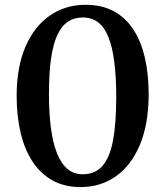

<svg xmlns="http://www.w3.org/2000/svg" viewBox="-20 -772 690 802"><path d="M316 9.5Q249.5 9.5 199.2 -18.5Q149 -46.5 115.8 -97.2Q82.5 -148 66 -218Q49.5 -288 49.5 -372Q50 -495.5 87.8 -580.2Q125.5 -665 190.5 -708.5Q255.5 -752 337 -752Q404 -752 453.8 -725.8Q503.5 -699.5 536.2 -650Q569 -600.5 585 -531.2Q601 -462 601 -376.5Q600.5 -254.5 564.8 -168.2Q529 -82 465 -36.2Q401 9.5 316 9.5ZM325 -44Q376.5 -44 407.2 -78.2Q438 -112.5 451.8 -183.8Q465.5 -255 465.5 -366Q465.5 -452 457.2 -514.8Q449 -577.5 432.5 -618.2Q416 -659 389.5 -679Q363 -699 326.5 -699Q290 -699 263.2 -681Q236.5 -663 219 -624.8Q201.5 -586.5 193 -525.8Q184.5 -465 184.5 -378.5Q184.5 -299 192.8 -236.8Q201 -174.5 218.2 -131.5Q235.5 -88.5 262 -66.2Q288.5 -44 325 -44Z"/></svg>

Font: Merriweather 24pt SemiBold
Style: Regular
Weight: 600
Designer: Eben Sorkin
Foundry: Eben Sorkin
Version: Version 2.100